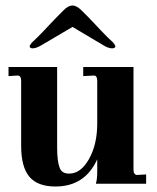

<svg xmlns="http://www.w3.org/2000/svg" viewBox="-20 -669 572 699"><path d="M182 10Q117 10 87 -25.5Q57 -61 57 -138V-375Q57 -394 44 -394L11 -392V-425H188V-132Q188 -82 197 -59Q204 -37 232 -37Q274 -37 304 -90Q334 -143 334 -220V-374Q334 -394 322 -394L283 -392V-425H466V-51Q466 -33 479 -32L512 -34V0H329Q334 -17 334 -44V-89Q289 10 182 10ZM99 -493Q88 -493 88 -501Q88 -504 96 -514Q108 -526 116 -533Q140 -557 164 -583L187 -607L211 -631Q228 -649 244 -649Q259 -649 277 -631L301 -607L324 -583Q348 -557 372 -533Q380 -526 392 -514Q400 -504 400 -501Q400 -493 388 -493Q374 -493 355 -505L244 -571L132 -505Q112 -493 99 -493Z"/></svg>

Font: UnnaBold
Style: Bold
Weight: 700
Designer: Jorge de Buen Unna
Foundry: Omnibus-Type
Version: Version 2.008;hotconv 1.0.109;makeotfexe 2.5.65596